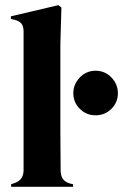

<svg xmlns="http://www.w3.org/2000/svg" viewBox="-20 -721 475 741"><path d="M23 0V-10L35 -14Q71 -26 71 -64V-599Q71 -619 63 -629.5Q55 -640 35 -645L22 -648V-658L205 -701L217 -692L213 -552V-210Q213 -173 213.5 -136.5Q214 -100 214 -64Q214 -44 222 -31.5Q230 -19 249 -13L262 -10V0ZM349 -276Q313 -276 288 -301Q263 -326 263 -361Q263 -396 288 -422Q313 -448 349 -448Q385 -448 410 -422Q435 -396 435 -361Q435 -326 410 -301Q385 -276 349 -276Z"/></svg>

Font: DeepMind Serif Display
Style: Regular
Weight: 400
Designer: Frank Grießhammer / Modifications: Colophon Foundry
Foundry: Colophon Foundry
Version: Version 5.003; ttfautohint (v1.8.2)